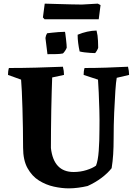

<svg xmlns="http://www.w3.org/2000/svg" viewBox="-20 -1024 749 1056"><path d="M358 12Q320 12 276.5 2.5Q233 -7 194.5 -31Q156 -55 131.5 -99Q107 -143 107 -212Q107 -264 106 -320Q105 -376 103.5 -428.5Q102 -481 100 -522.5Q98 -564 96 -586L24 -612Q24 -621 25 -630.5Q26 -640 29 -650Q104 -650 177.5 -652Q251 -654 326 -657Q332 -634 332 -612L267 -598Q266 -570 264.5 -522.5Q263 -475 262 -419Q261 -363 260.5 -308Q260 -253 260 -210Q275 -78 385 -78Q422 -78 455.5 -88.5Q489 -99 508 -113Q519 -140 523 -194Q527 -248 527 -311Q528 -364 526.5 -417.5Q525 -471 523 -515.5Q521 -560 519 -586L440 -612Q440 -621 441 -630.5Q442 -640 445 -650Q504 -650 564 -652Q624 -654 684 -657Q690 -634 690 -612L622 -596Q618 -575 614.5 -524.5Q611 -474 608 -405Q605 -336 605 -263Q605 -215 602.5 -175.5Q600 -136 594 -99Q572 -71 538 -45.5Q504 -20 462 -1Q437 5 409.5 8.5Q382 12 358 12ZM418 -741Q413 -764 410 -787Q407 -810 407 -833Q460 -855 511 -856Q518 -829 519 -799Q520 -769 520 -762Q520 -758 512.5 -745Q505 -732 502 -732Q494 -732 478 -733Q462 -734 445.5 -736Q429 -738 418 -741ZM241 -726 230 -815Q232 -830 239 -841Q247 -842 264.5 -844Q282 -846 302 -847.5Q322 -849 337 -849Q338 -849 339.5 -837.5Q341 -826 343 -809.5Q345 -793 346 -779.5Q347 -766 347 -762Q345 -755 338 -744.5Q331 -734 326 -730Q312 -727 291 -726.5Q270 -726 241 -726ZM225 -918 216 -928 226 -1004Q257 -1003 295.5 -1002Q334 -1001 370 -1000Q406 -999 430 -999L518 -1004L533 -996L523 -918Z"/></svg>

Font: Labrada
Style: Bold
Weight: 700
Designer: Mercedes Jáuregui
Foundry: Omnibus-Type Team
Version: Version 1.000; ttfautohint (v1.8.4.7-5d5b)